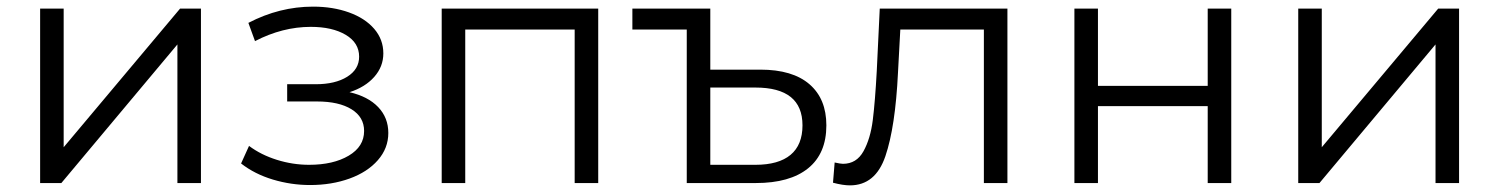

<svg xmlns="http://www.w3.org/2000/svg" viewBox="-20 -552 4522 579"><path d="M101 -526H172V-108L523 -526H586V0H515V-418L165 0H101Z M1151 -151Q1151 -105 1119.5 -69Q1088 -33 1034 -13.5Q980 6 915 6Q858 6 803 -10.5Q748 -27 707 -59L731 -112Q767 -85 815 -70Q863 -55 912 -55Q985 -55 1031.5 -82.5Q1078 -110 1078 -157Q1078 -199 1040 -222.5Q1002 -246 936 -246H846V-298H932Q991 -298 1027 -320.5Q1063 -343 1063 -381Q1063 -423 1022.5 -447Q982 -471 917 -471Q832 -471 749 -428L729 -483Q823 -532 924 -532Q984 -532 1032.5 -514.5Q1081 -497 1108.5 -465Q1136 -433 1136 -391Q1136 -351 1108.5 -320Q1081 -289 1034 -274Q1090 -261 1120.5 -229Q1151 -197 1151 -151Z M1784 -526V0H1713V-463H1383V0H1312V-526Z M2472 -174Q2472 -89 2417 -44.5Q2362 0 2259 0H2051V-463H1887V-526H2122V-342H2273Q2370 -342 2421 -298Q2472 -254 2472 -174ZM2400 -174Q2400 -288 2258 -288H2122V-55H2258Q2328 -55 2364 -85Q2400 -115 2400 -174Z M3018 -526V0H2947V-463H2695L2688 -333Q2680 -169 2650 -81Q2620 7 2543 7Q2522 7 2492 -1L2497 -62Q2515 -58 2522 -58Q2563 -58 2584 -96Q2605 -134 2612 -190Q2619 -246 2624 -338L2633 -526Z M3220 -526H3291V-293H3622V-526H3693V0H3622V-232H3291V0H3220Z M3895 -526H3966V-108L4317 -526H4380V0H4309V-418L3959 0H3895Z"/></svg>

Font: CMG Sans
Style: Regular
Weight: 400
Designer: Julieta Ulanovsky
Foundry: Julieta Ulanovsky
Version: Version 7.200